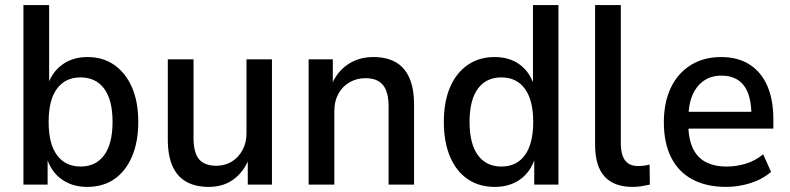

<svg xmlns="http://www.w3.org/2000/svg" viewBox="-20 -725 3101 754"><path d="M322 9Q264 9 222 -21Q180 -51 163 -107H167V0H72V-705H173V-390H167Q184 -442 225 -471.5Q266 -501 323 -501Q385 -501 429.5 -469.5Q474 -438 498.5 -381.5Q523 -325 523 -246Q523 -168 498.5 -110.5Q474 -53 429.5 -22Q385 9 322 9ZM297 -71Q356 -71 389 -115.5Q422 -160 422 -246Q422 -333 389 -377Q356 -421 296 -421Q237 -421 204 -377Q171 -333 171 -246Q171 -160 204 -115.5Q237 -71 297 -71Z M800 9Q748 9 712 -11Q676 -31 657.5 -72.5Q639 -114 639 -177V-492H740V-182Q740 -145 749.5 -120.5Q759 -96 779.5 -85Q800 -74 829 -74Q863 -74 889.5 -90Q916 -106 932 -135Q948 -164 948 -201V-492H1048V0H953V-100H957Q937 -50 897 -20.5Q857 9 800 9Z M1192 0V-492H1287V-393H1283Q1303 -443 1346 -472Q1389 -501 1446 -501Q1498 -501 1533.5 -481Q1569 -461 1587.5 -419.5Q1606 -378 1606 -314V0H1506V-308Q1506 -346 1496 -370.5Q1486 -395 1466 -406.5Q1446 -418 1416 -418Q1381 -418 1353 -402Q1325 -386 1309 -357Q1293 -328 1293 -290V0Z M1923 9Q1861 9 1816 -22Q1771 -53 1747 -110.5Q1723 -168 1723 -246Q1723 -325 1747 -381.5Q1771 -438 1816 -469.5Q1861 -501 1922 -501Q1981 -501 2021 -471.5Q2061 -442 2077 -390H2073V-705H2173V0H2078V-107H2082Q2065 -51 2023.5 -21Q1982 9 1923 9ZM1949 -71Q2009 -71 2041.5 -116Q2074 -161 2074 -246Q2074 -331 2041.5 -376Q2009 -421 1949 -421Q1889 -421 1856.5 -376.5Q1824 -332 1824 -246Q1824 -161 1856.5 -116Q1889 -71 1949 -71Z M2464 9Q2391 9 2354 -32Q2317 -73 2317 -156V-705H2418V-162Q2418 -135 2424.5 -115Q2431 -95 2446 -84Q2461 -73 2486 -73Q2498 -73 2509.5 -74.5Q2521 -76 2531 -79L2532 0Q2514 4 2498 6.5Q2482 9 2464 9Z M2832 9Q2755 9 2700 -20Q2645 -49 2616 -106Q2587 -163 2587 -245Q2587 -322 2614 -379.5Q2641 -437 2692 -469Q2743 -501 2812 -501Q2877 -501 2923 -472Q2969 -443 2993 -388.5Q3017 -334 3017 -257V-220H2666V-286H2947L2931 -269Q2931 -351 2901 -389.5Q2871 -428 2813 -428Q2773 -428 2744 -408Q2715 -388 2699 -350.5Q2683 -313 2683 -256V-240Q2683 -182 2700 -144.5Q2717 -107 2751 -89Q2785 -71 2834 -71Q2871 -71 2908 -82Q2945 -93 2977 -119L3008 -50Q2973 -20 2926 -5.5Q2879 9 2832 9Z"/></svg>

Font: Nunito Sans 10pt SemiCondensed SemiBold
Style: Regular
Weight: 600
Width: 4
Designer: Vernon Adams
Foundry: Vernon Adams
Version: Version 3.101;gftools[0.9.27]